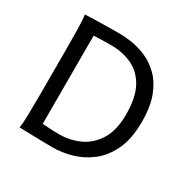

<svg xmlns="http://www.w3.org/2000/svg" viewBox="-128 -660 780 787"><g transform="rotate(30 262.5 -267.0)"><path d="M217.8 3.4Q200.2 3.4 173.6 2.9Q147 2.4 120.6 1.7Q94.2 1 76.4 0.5Q58.6 0 58.6 0Q62.5 -22 63 -66.9Q63.5 -111.8 64 -166.5V-366.2Q64 -419.9 63.2 -466.3Q62.5 -512.7 58.6 -534.7Q74.2 -535.6 104.2 -536.4Q134.3 -537.1 167.5 -537.6Q200.7 -538.1 225.1 -538.1Q248.5 -538.1 281.2 -533Q314 -527.8 348.9 -512.9Q383.8 -498 413.8 -468.5Q443.8 -439 462.6 -390.9Q481.4 -342.8 481.4 -271Q481.4 -189 455.8 -135.7Q430.2 -82.5 389.9 -52Q349.6 -21.5 304 -9Q258.3 3.4 217.8 3.4ZM213.9 -56.6Q263.2 -56.6 308.1 -76.9Q353 -97.2 381.6 -142.8Q410.2 -188.5 410.2 -263.7Q410.2 -345.7 383.5 -392.8Q356.9 -439.9 312.7 -459.7Q268.6 -479.5 215.8 -479.5Q197.8 -479.5 172.6 -479Q147.5 -478.5 133.3 -477.5V-60.1Q146.5 -59.1 167.2 -57.9Q188 -56.6 213.9 -56.6Z"/></g></svg>

Font: Harmattan
Style: Regular
Weight: 400
Designer: George W. Nuss III and SIL International
Foundry: SIL International
Version: Version 4.000